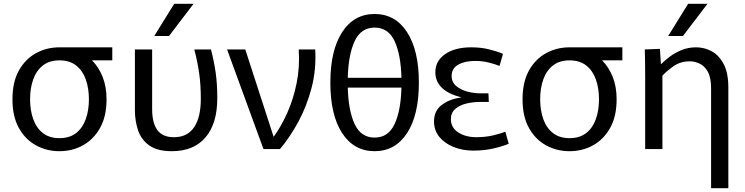

<svg xmlns="http://www.w3.org/2000/svg" viewBox="-20 -778 3890 1002"><path d="M290 11Q223 11 167 -20Q111 -51 78 -111Q45 -171 45 -260Q45 -349 78 -409Q111 -469 167 -500Q223 -531 290 -531H291H566V-463H459L461 -462Q495 -428 515.5 -377Q536 -326 536 -260Q536 -171 502.5 -111Q469 -51 413.5 -20Q358 11 290 11ZM290 -57Q343 -57 377 -83.5Q411 -110 427.5 -156Q444 -202 444 -260Q444 -318 427.5 -364Q411 -410 377 -436.5Q343 -463 290 -463Q238 -463 204 -436.5Q170 -410 153.5 -364Q137 -318 137 -260Q137 -202 153.5 -156Q170 -110 204 -83.5Q238 -57 290 -57Z M877 11Q801 11 759 -19Q717 -49 700.5 -98Q684 -147 684 -204V-520H774V-208Q774 -137 801 -99.5Q828 -62 888 -62Q958 -62 993 -114Q1028 -166 1028 -262Q1028 -335 1019.5 -395Q1011 -455 994 -520H1081Q1097 -458 1105.5 -399Q1114 -340 1114 -266Q1114 -133 1052.5 -61Q991 11 877 11ZM785 -590 889 -758H990L862 -590Z M1165 -520H1260L1408 -64Q1447 -117 1479 -188.5Q1511 -260 1528 -344Q1545 -428 1539 -520H1625Q1631 -415 1606 -319.5Q1581 -224 1537 -142.5Q1493 -61 1441 0H1355Z M1935 11Q1827 11 1765.5 -83.5Q1704 -178 1704 -347Q1704 -515 1765.5 -610Q1827 -705 1935 -705Q2043 -705 2104.5 -610Q2166 -515 2166 -347Q2166 -178 2104.5 -83.5Q2043 11 1935 11ZM1935 -634Q1864 -634 1831 -563.5Q1798 -493 1795 -372H2075Q2072 -494 2039 -564Q2006 -634 1935 -634ZM1935 -60Q2006 -60 2039 -130Q2072 -200 2075 -321H1795Q1798 -200 1831 -130Q1864 -60 1935 -60Z M2451 8Q2394 8 2347 -11Q2300 -30 2272.5 -64Q2245 -98 2245 -144Q2245 -200 2285.5 -230.5Q2326 -261 2385 -269V-271Q2320 -287 2286 -320Q2252 -353 2252 -401Q2252 -460 2303 -495.5Q2354 -531 2439 -531Q2490 -531 2532.5 -520.5Q2575 -510 2605 -497L2587 -434Q2562 -444 2529 -452Q2496 -460 2460 -460Q2406 -460 2371.5 -440.5Q2337 -421 2337 -382Q2337 -349 2361 -329Q2385 -309 2419 -300Q2453 -291 2485 -291H2529L2531 -246H2483Q2450 -246 2415 -238Q2380 -230 2356.5 -210Q2333 -190 2333 -157Q2333 -112 2371.5 -87Q2410 -62 2466 -62Q2512 -62 2551.5 -71Q2591 -80 2617 -91L2635 -28Q2606 -15 2556.5 -3.5Q2507 8 2451 8Z M2952 11Q2885 11 2829 -20Q2773 -51 2740 -111Q2707 -171 2707 -260Q2707 -349 2740 -409Q2773 -469 2829 -500Q2885 -531 2952 -531H2953H3228V-463H3121L3123 -462Q3157 -428 3177.5 -377Q3198 -326 3198 -260Q3198 -171 3164.5 -111Q3131 -51 3075.5 -20Q3020 11 2952 11ZM2952 -57Q3005 -57 3039 -83.5Q3073 -110 3089.5 -156Q3106 -202 3106 -260Q3106 -318 3089.5 -364Q3073 -410 3039 -436.5Q3005 -463 2952 -463Q2900 -463 2866 -436.5Q2832 -410 2815.5 -364Q2799 -318 2799 -260Q2799 -202 2815.5 -156Q2832 -110 2866 -83.5Q2900 -57 2952 -57Z M3347 -376Q3347 -418 3346.5 -453Q3346 -488 3345 -520L3424 -523L3429 -445H3432Q3450 -463 3476.5 -483Q3503 -503 3537.5 -517Q3572 -531 3613 -531Q3657 -531 3695 -510Q3733 -489 3757 -443Q3781 -397 3781 -322V204H3691V-318Q3691 -373 3674 -403.5Q3657 -434 3631 -446Q3605 -458 3580 -458Q3531 -458 3495 -432.5Q3459 -407 3437 -383V0H3347ZM3467 -590 3571 -758H3672L3544 -590Z"/></svg>

Font: Murecho
Style: Regular
Weight: 400
Designer: Neil Summerour
Foundry: Positype
Version: Version 1.010; ttfautohint (v1.8.3)